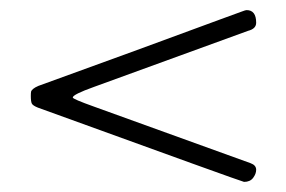

<svg xmlns="http://www.w3.org/2000/svg" viewBox="-20 -401 567 380"><path d="M41 -211Q41 -217 41.5 -219.5Q42 -222 45.5 -225Q49 -228 56 -231Q266 -307 417 -363Q453 -376 459.5 -378.5Q466 -381 468 -381Q487 -381 487 -356Q487 -344 471 -340L166 -229Q124 -214 124 -208Q124 -205 166 -190L476 -78Q487 -74 487 -65Q487 -57 481 -49Q475 -41 463 -41Q460 -41 55 -188Q45 -192 43 -196Q41 -200 41 -211Z"/></svg>

Font: OFL Sorts Mill Goudy TT
Style: Regular
Weight: 500
Version: Version 003.000